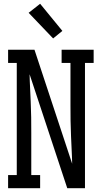

<svg xmlns="http://www.w3.org/2000/svg" viewBox="-20 -999 540 1019"><path d="M23 0V-70H69V-665H23V-735H163L363 -130Q363 -139 362.5 -148Q362 -157 362 -165L357 -276Q355 -317 354.5 -358.5Q354 -400 354 -441V-665H307V-735H477V-665H431V0H337L137 -605Q137 -596 137.5 -587Q138 -578 138 -570L143 -459Q145 -418 145.5 -376.5Q146 -335 146 -294V-70H193V0ZM262 -795 132 -931 193 -979 311 -835Z"/></svg>

Font: Iosevka Curly Slab
Style: Regular
Weight: 400
Monospace: yes
Designer: Belleve Invis
Foundry: Belleve Invis
Version: Version 22.1.2; ttfautohint (v1.8.4)